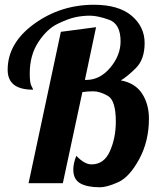

<svg xmlns="http://www.w3.org/2000/svg" viewBox="-20 -770 681 807"><path d="M119.1 -393.1Q12.2 -392.6 12.2 -476.6Q12.2 -588.4 123 -669.2Q233.9 -750 375 -750Q478.5 -750 533.2 -703.9Q587.9 -657.7 587.9 -588.9Q587.9 -519.5 550 -482.7Q512.2 -445.8 487.8 -432.1Q548.3 -420.9 577.1 -376.7Q606 -332.5 606 -271Q606 -176.8 565.2 -101.3Q524.4 -25.9 477.1 -4.4Q429.7 17.1 400.4 17.1Q346.2 17.1 317.1 0.5Q288.1 -16.1 288.1 -57.1Q288.1 -83.5 300.8 -115.2Q334.5 -79.1 364.7 -79.1Q417.5 -79.1 442.1 -134.8Q466.8 -190.4 466.8 -258.8Q466.8 -348.1 433.1 -367.2Q399.4 -386.2 372.6 -386.2Q345.7 -386.2 326.2 -382.8L244.1 0H100.1L235.8 -636.2L383.8 -655.8L336.9 -434.1H342.8Q400.4 -434.1 443.6 -485.8Q486.8 -537.6 486.8 -596.2Q486.8 -669.4 438.7 -686.8Q390.6 -704.1 358.4 -704.1Q326.2 -704.1 295.9 -697.5Q265.6 -690.9 221.4 -669.4Q177.2 -647.9 141.1 -593Q105 -538.1 105 -460.9Q105 -421.4 112.1 -408.7Q119.1 -396 119.1 -393.1Z"/></svg>

Font: Lobster-Regular
Style: Regular
Weight: 400
Designer: Pablo Impallari
Foundry: Pablo Impallari
Version: Version 1.007; ttfautohint (v1.1) -l 8 -r 50 -G 50 -x 14 -D 